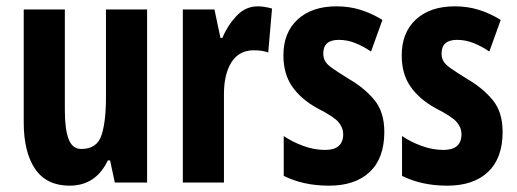

<svg xmlns="http://www.w3.org/2000/svg" viewBox="-20 -577 1636 607"><path d="M445 -547V0H343L328 -70H321Q283 10 200 10Q127 10 91 -43Q55 -96 55 -190V-547H185V-229Q185 -168 197 -137Q209 -106 237 -106Q286 -106 300.5 -148.5Q315 -191 315 -269V-547Z M795 -557Q815 -557 840 -550L828 -411Q810 -418 782 -418Q736 -418 712 -380.5Q688 -343 688 -279V0H558V-547H658L677 -457H683Q699 -496 727.5 -526.5Q756 -557 795 -557Z M1195 -160Q1195 -77 1149 -33.5Q1103 10 1020 10Q939 10 877 -21V-147Q903 -129 938 -116Q973 -103 1008 -103Q1065 -103 1065 -153Q1065 -173 1050.5 -190.5Q1036 -208 983 -235Q932 -263 904 -303Q876 -343 876 -402Q876 -474 921 -515.5Q966 -557 1044 -557Q1084 -557 1119.5 -546Q1155 -535 1189 -514L1153 -414Q1130 -430 1104 -440.5Q1078 -451 1051 -451Q1002 -451 1002 -408Q1002 -394 1008 -383.5Q1014 -373 1031 -361Q1048 -349 1082 -328Q1132 -299 1163.5 -261Q1195 -223 1195 -160Z M1569 -160Q1569 -77 1523 -33.5Q1477 10 1394 10Q1313 10 1251 -21V-147Q1277 -129 1312 -116Q1347 -103 1382 -103Q1439 -103 1439 -153Q1439 -173 1424.5 -190.5Q1410 -208 1357 -235Q1306 -263 1278 -303Q1250 -343 1250 -402Q1250 -474 1295 -515.5Q1340 -557 1418 -557Q1458 -557 1493.5 -546Q1529 -535 1563 -514L1527 -414Q1504 -430 1478 -440.5Q1452 -451 1425 -451Q1376 -451 1376 -408Q1376 -394 1382 -383.5Q1388 -373 1405 -361Q1422 -349 1456 -328Q1506 -299 1537.5 -261Q1569 -223 1569 -160Z"/></svg>

Font: Noto Sans Armenian ExtraCondensed
Style: Bold
Weight: 700
Width: 2
Designer: Monotype Design Team
Foundry: Monotype Imaging Inc.
Version: Version 2.008; ttfautohint (v1.8.4.7-5d5b)